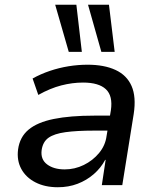

<svg xmlns="http://www.w3.org/2000/svg" viewBox="-20 -778 662 807"><path d="M223 9Q169 9 129 -11.5Q89 -32 69.5 -68Q50 -104 56 -150Q63 -202 100 -233Q137 -264 206 -278Q275 -292 376 -292H458L448 -229H374Q303 -229 255.5 -222.5Q208 -216 184 -199Q160 -182 155 -147Q150 -108 178 -87Q206 -66 252 -66Q294 -66 332 -84.5Q370 -103 396.5 -135Q423 -167 428 -207L446 -314Q455 -375 425 -403Q395 -431 329 -431Q284 -431 237.5 -419Q191 -407 141 -379L117 -448Q151 -467 189.5 -480Q228 -493 268 -499.5Q308 -506 348 -506Q418 -506 465.5 -484Q513 -462 533 -416.5Q553 -371 542 -299L494 0H408L424 -106H422Q404 -72 374 -46Q344 -20 306 -5.5Q268 9 223 9ZM406 -560 350 -758H438L462 -560ZM269 -560 212 -758H301L324 -560Z"/></svg>

Font: Nunito Sans 7pt Medium
Style: Italic
Weight: 500
Italic angle: -9°
Designer: Vernon Adams
Foundry: Vernon Adams
Version: Version 3.101;gftools[0.9.27]